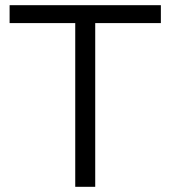

<svg xmlns="http://www.w3.org/2000/svg" viewBox="-20 -720 657 740"><path d="M270 0V-631H17V-700H600V-631H347V0Z"/></svg>

Font: Red Hat Display
Style: Regular
Weight: 300
Designer: Pentagram, MCKL
Foundry: Pentagram, MCKL
Version: Version 1.023